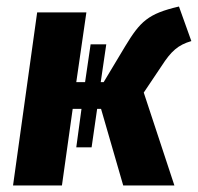

<svg xmlns="http://www.w3.org/2000/svg" viewBox="-20 -569 607 589"><path d="M170 0 203 -235H230L214 -117H261L278 -235H290L358 0H515L421 -285L476 -367C505 -412 526 -431 567 -443L529 -549C434 -527 410 -503 364 -427L298 -317H289L306 -433H258L241 -317H214L245 -531H94L20 0Z"/></svg>

Font: Fira Sans OT
Style: Bold Italic
Weight: 700
Italic angle: -8°
Designer: Carrois Corporate & Edenspiekermann
Foundry: Carrois Corporate GbR & Edenspiekermann AG
Version: Version 2.001